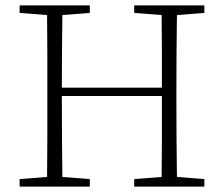

<svg xmlns="http://www.w3.org/2000/svg" viewBox="-20 -694 832 714"><path d="M479 -646V-674H740V-646L638 -638Q637 -571 636.5 -502Q636 -433 636 -364V-310Q636 -241 636.5 -172.5Q637 -104 638 -36L740 -28V0H479V-28L581 -36Q582 -104 582 -177.5Q582 -251 582 -337H210Q210 -244 210.5 -172.5Q211 -101 212 -36L314 -28V0H53V-28L155 -36Q156 -104 156 -172.5Q156 -241 156 -310V-364Q156 -433 156 -501.5Q156 -570 155 -638L53 -646V-674H314V-646L212 -638Q211 -571 210.5 -502.5Q210 -434 210 -368H582Q582 -441 582 -507.5Q582 -574 581 -638Z"/></svg>

Font: Source Serif Pro Light
Style: Regular
Weight: 300
Designer: Frank Grießhammer
Foundry: Adobe Systems Incorporated
Version: Version 3.001;hotconv 1.0.111;makeotfexe 2.5.65597